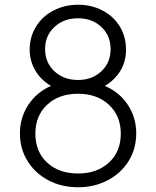

<svg xmlns="http://www.w3.org/2000/svg" viewBox="-20 -777 657 809"><path d="M64 -215Q64 -282 99.5 -335.5Q135 -389 195 -415Q152 -440 128.5 -480.5Q105 -521 105 -568Q105 -621 131.5 -664.5Q158 -708 205 -732.5Q252 -757 309 -757Q366 -757 412.5 -732.5Q459 -708 485 -665Q511 -622 511 -568Q511 -519 488 -480Q465 -441 422 -415Q483 -389 518.5 -335.5Q554 -282 554 -215Q554 -150 522 -98.5Q490 -47 434 -17.5Q378 12 309 12Q239 12 183.5 -17.5Q128 -47 96 -98.5Q64 -150 64 -215ZM309 -46Q389 -46 439 -92Q489 -138 489 -214Q489 -289 439 -335.5Q389 -382 309 -382Q228 -382 178.5 -335.5Q129 -289 129 -214Q129 -138 178.5 -92Q228 -46 309 -46ZM309 -440Q368 -440 407 -476.5Q446 -513 446 -570Q446 -627 407 -663.5Q368 -700 309 -700Q249 -700 209.5 -663.5Q170 -627 170 -570Q170 -513 209.5 -476.5Q249 -440 309 -440Z"/></svg>

Font: Eudoxus Sans Light
Style: Regular
Weight: 300
Designer: Stijn de Vries
Foundry: tokotype
Version: Version 2.005